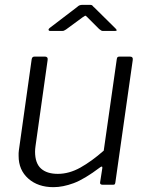

<svg xmlns="http://www.w3.org/2000/svg" viewBox="-20 -764 616 794"><path d="M201 10Q137 10 97 -25.5Q57 -61 57 -119Q57 -125 57 -131Q57 -137 58 -142L111 -519Q112 -525 115 -527.5Q118 -530 123 -530H166Q172 -530 175 -526.5Q178 -523 177 -516L127 -161Q126 -154 125.5 -148Q125 -142 125 -137Q125 -89 149.5 -67Q174 -45 219 -45Q266 -45 312.5 -71Q359 -97 409 -141L463 -520Q464 -526 466.5 -528Q469 -530 475 -530H517Q524 -530 527 -526.5Q530 -523 529 -516L457 -9Q456 -4 454.5 -2Q453 0 447 0H404Q399 0 396 -2.5Q393 -5 394 -10L403 -68Q404 -74 401.5 -75Q399 -76 394 -72Q329 -23 284.5 -6.5Q240 10 201 10ZM390 -644 341 -693Q334 -700 332 -699Q330 -698 321 -692L253 -642Q247 -638 244 -637Q241 -636 235 -636H188Q182 -636 181 -640Q180 -644 185 -648L299 -735Q304 -740 309 -742Q314 -744 322 -744H353Q360 -744 363 -740Q366 -736 370 -733L458 -646Q463 -641 462.5 -638.5Q462 -636 455 -636H405Q401 -636 397.5 -638.5Q394 -641 390 -644Z"/></svg>

Font: Libre Franklin Thin Light
Style: Italic
Weight: 300
Italic angle: -8°
Version: Version 3.000